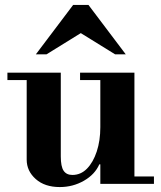

<svg xmlns="http://www.w3.org/2000/svg" viewBox="-20 -744 653 777"><path d="M222 13Q161 13 124.5 -19.5Q88 -52 88 -97.9V-435H226V-111Q226 -70 237.5 -53Q249 -36 273 -36Q307 -36 332 -61.5Q357 -87 371.5 -130.8Q386 -174.7 386 -229L406 -79H382Q364 -38 319.5 -12.5Q275 13 222 13ZM386 0V-30H603V0ZM10 -420V-450H226V-420ZM386 -15V-435H524V-15ZM304 -420V-450H524V-420ZM125 -524 276 -724H338L489 -524H446L307 -610L168 -524Z"/></svg>

Font: Libre Bodoni
Style: Regular
Weight: 400
Designer: Pablo Impallari, Rodrigo Fuenzalida
Foundry: Impallari Type
Version: Version 2.005;gftools[0.9.23]